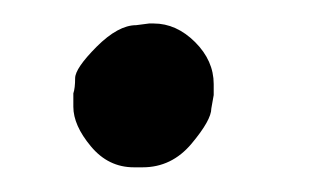

<svg xmlns="http://www.w3.org/2000/svg" viewBox="-20 -131 273 161"><path d="M99.6 9.3H92.3Q70.8 9.3 56.2 -8.3Q41.5 -25.9 41.5 -41.5V-52.7Q43 -57.1 43 -65.4Q43 -73.7 61 -91.8Q79.1 -109.9 94.2 -109.9L105 -111.3H108.9Q127.9 -111.3 143.6 -95.7Q159.2 -80.1 159.2 -60.5V-51.3L157.2 -40Q157.2 -30.3 140.6 -10.5Q124 9.3 99.6 9.3Z"/></svg>

Font: Averia Serif Libre Light
Style: Italic
Weight: 300
Italic angle: -8.5°
Version: Version 1.002